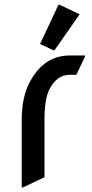

<svg xmlns="http://www.w3.org/2000/svg" viewBox="-20 -785 394 824"><path d="M73.2 19.5V-268.6Q73.2 -370.1 108.4 -434.1Q169.4 -546.9 278.8 -546.9H344.7V-542L307.6 -463.9H278.8Q223.1 -463.9 190.9 -399.4Q170.9 -358.9 170.9 -268.6V-24.4L78.1 19.5ZM231 -764.6H235.8L321.8 -723.6L213.9 -569.3H209L151.9 -596.2Z"/></svg>

Font: Nova Oval
Style: Book
Weight: 400
Version: Version 2.000